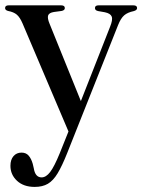

<svg xmlns="http://www.w3.org/2000/svg" viewBox="-20 -474 546 736"><path d="M209 113.5 242.5 30 66.5 -384Q56.5 -407.5 44.5 -417.8Q32.5 -428 11 -432Q-0.5 -435 -0.5 -443Q-0.5 -453.5 13 -453.5H214.5Q228.5 -453.5 228.5 -443Q228.5 -434.5 216 -432L186.5 -428Q168 -425 164.5 -414.8Q161 -404.5 170 -383L290 -86.5L402 -371.5Q413 -398.5 408.2 -410.5Q403.5 -422.5 382 -427L356.5 -431.5Q344 -434 344 -443Q344 -453.5 357.5 -453.5H491.5Q505.5 -453.5 505.5 -443Q505.5 -435 493 -431.5Q469 -426.5 456 -415.2Q443 -404 432.5 -377.5L237.5 113Q218 162 201 190.2Q184 218.5 163.5 230.5Q143 242.5 113 242.5Q70.5 242.5 45.2 219Q20 195.5 20 161.5Q20 138 31.8 124.5Q43.5 111 62.5 111Q80 111 90 122.8Q100 134.5 105.5 154L109.5 171Q115 206 139.5 206Q156.5 206 172.2 185.5Q188 165 209 113.5Z"/></svg>

Font: Fraunces 72pt
Style: Regular
Weight: 400
Version: Version 1.000;[0bf87f6ff]